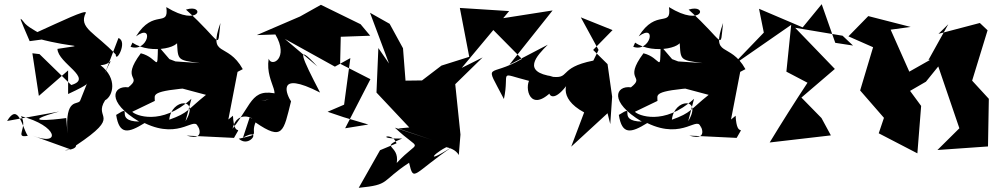

<svg xmlns="http://www.w3.org/2000/svg" viewBox="-20 -636 4761 919"><path d="M364 -155C354 -129 290 -175 303 3L297 -71C227 -61 64 -47 263 -102L14 -57C68 -148 86 -26 113 14C45 27 117 -28 80 -80C257 -35 276 68 135 13L318 79C247 86 346 87 344 60C569 -90 424 -63 483 -156C521 -176 544 -260 461 -324C522 -326 525 -389 482 -284L547 -454C593 -437 534 -331 534 -375C437 -479 353 -502 391 -575C393 -592 271 -533 158 -482C192 -466 121 -500 100 -523C63 -570 77 -545 122 -439L226 -453C180 -466 306 -485 167 -477L163 -451C340 -403 402 -426 255 -402C257 -333 431 -261 321 -229L169 -377L135 -381L166 -177L306 -299V-186C418 -238 391 -235 397 -238Z M1073 -64 1117 -292 1142 -305C1068 -439 975 -356 1035 -526C1019 -391 1047 -431 870 -590C964 -620 940 -501 776 -602C790 -500 715 -598 631 -462C721 -528 686 -383 605 -412L614 -432C704 -370 870 -413 826 -457C833 -346 820 -350 937 -334L820 -342L791 -353L736 -417C733 -279 739 -360 654 -381C554 -247 666 -275 594 -218C521 -228 486 -149 646 -54C520 -56 625 -142 536 -86C551 10 593 2 672 -47C848 38 916 -92 929 -22C912 -65 982 46 873 13L1100 24C1145 -55 1101 37 1095 -82ZM721 -153C722 -182 693 -201 914 -217L831 -218L966 -182C877 -111 883 -96 790 -63C800 -166 939 -172 868 -56L896 -163C751 -31 626 -85 613 -101Z M1706 -520 1516 -613 1416 -557 1209 -468 1298 -471C1365 -358 1280 -312 1266 -355C1246 -228 1362 -168 1230 -153L1345 -176C1181 -229 1196 -149 1093 -20C1119 -127 1222 -49 1175 -74L1143 23C1238 -32 1177 78 1123 28C1234 3 1177 14 1203 -50C1335 41 1337 -7 1373 -151C1355 -177 1295 -304 1512 -193C1426 -358 1390 -437 1499 -318L1343 -450L1583 -317L1657 -358L1627 -135L1548 -101L1625 -75L1743 -40L1632 -22L1753 -257L1608 -331L1611 -460L1752 -465Z M1799 83 1697 263C1850 248 1800 234 1938 143C1961 241 1956 194 2152 62C1991 166 2067 84 2141 58C2055 73 2147 54 2176 106L2184 8L2159 -233L2290 -361L2190 -311L2417 -583L2181 -598L2226 -364L2093 -322L2000 -251L1921 -250L1909 -405L1845 -522L1751 -575L1842 -332L1791 -406L1782 -193L1939 -26L1886 -21L2049 34L1870 -25C2000 98 1992 22 1879 144C1894 54 1791 73 1905 27C1764 31 1858 -10 1878 50Z M2627 -270C2474 -291 2549 -369 2602 -422L2418 -326L2625 -586L2299 -535L2478 -354C2317 -260 2295 -349 2392 -162C2421 -299 2358 -288 2512 -249C2491 -201 2526 -82 2647 -227C2578 -254 2597 -73 2717 -263C2692 -253 2644 -169 2776 -98L2714 66L2888 -94L2901 -42L2910 -173L2888 -329L2819 -397L2912 -492L2760 -553L2845 -397L2820 -346C2645 -311 2717 -254 2612 -270Z M3479 -64 3523 -292 3548 -305C3474 -439 3381 -356 3441 -526C3425 -391 3453 -431 3276 -590C3370 -620 3346 -501 3182 -602C3196 -500 3121 -598 3037 -462C3127 -528 3092 -383 3011 -412L3020 -432C3110 -370 3276 -413 3232 -457C3239 -346 3226 -350 3343 -334L3226 -342L3197 -353L3142 -417C3139 -279 3145 -360 3060 -381C2960 -247 3072 -275 3000 -218C2927 -228 2892 -149 3052 -54C2926 -56 3031 -142 2942 -86C2957 10 2999 2 3078 -47C3254 38 3322 -92 3335 -22C3318 -65 3388 46 3279 13L3506 24C3551 -55 3507 37 3501 -82ZM3127 -153C3128 -182 3099 -201 3320 -217L3237 -218L3372 -182C3283 -111 3289 -96 3196 -63C3206 -166 3345 -172 3274 -56L3302 -163C3157 -31 3032 -85 3019 -101Z M4063 -418 3978 -431 3913 -616 3822 -505 3613 -594 3636 -480 3480 -318 3767 -517 3744 -293 3845 -240C3783 -146 3723 -51 3664 46L3957 12L3912 -71L3816 -169L3976 -306L3786 -503L4013 -465Z M4519 -520 4424 -349 4433 -350 4198 -217 4351 -251 4243 -494 4339 -507 4136 -559 4041 -462 4159 -410 4097 -203 4211 -72 4186 2 4371 98 4389 -129 4336 -201 4412 -245 4471 -318 4572 -22 4467 82 4709 65 4713 -163 4611 -274 4623 -217 4707 -491 4670 -526 4472 -474Z"/></svg>

Font: Asimov Silicon
Style: Regular
Weight: 400
Designer: Google
Version: Version 2.000980; 2014